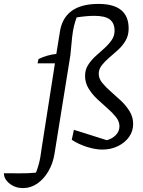

<svg xmlns="http://www.w3.org/2000/svg" viewBox="-152 -757 732 982"><path d="M-34 205Q-74 205 -103 182Q-132 159 -132 129Q-98 129 -53 129.5Q-8 130 32 126Q41 102 46 84Q51 66 54.5 45.5Q58 25 62 -5L129 -433H40L45 -455Q91 -477 136 -481L154 -592Q175 -737 352 -737Q506 -737 506 -611Q506 -576 490.5 -549.5Q475 -523 452 -502Q429 -481 406.5 -462Q384 -443 368.5 -423Q353 -403 353 -380Q353 -355 371 -333Q389 -311 415 -288.5Q441 -266 467 -241.5Q493 -217 511 -187.5Q529 -158 529 -123Q529 -86 508 -56.5Q487 -27 451 -9.5Q415 8 371 8Q336 8 293 -5.5Q250 -19 215 -42L226 -93L394 -40Q422 -47 440.5 -66.5Q459 -86 459 -111Q459 -136 441 -158.5Q423 -181 397 -203.5Q371 -226 345 -250.5Q319 -275 301 -304.5Q283 -334 283 -369Q283 -400 298.5 -424.5Q314 -449 336 -469Q358 -489 380.5 -509Q403 -529 418.5 -551Q434 -573 434 -600Q434 -639 409.5 -657.5Q385 -676 331 -676Q311 -676 288.5 -674Q266 -672 240 -668Q232 -646 226.5 -624Q221 -602 217 -568Q213 -534 208 -475L127 28Q119 79 95.5 119Q72 159 38.5 182Q5 205 -34 205Z"/></svg>

Font: Piazzolla
Style: Italic
Weight: 400
Italic angle: -11.3°
Designer: Juan Pablo del Peral
Foundry: Huerta Tipografica
Version: Version 1.330